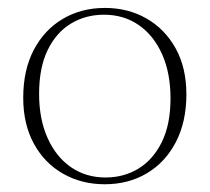

<svg xmlns="http://www.w3.org/2000/svg" viewBox="-20 -466 542 496"><path d="M252.5 -7.5Q300 -7.5 337.8 -30.5Q375.5 -53.5 398 -99Q420.5 -144.5 420.5 -212Q420.5 -277 398.8 -325.8Q377 -374.5 338.5 -401.2Q300 -428 248.5 -428Q201.5 -428 163.5 -405.2Q125.5 -382.5 103.2 -336.8Q81 -291 81 -223.5Q81 -158.5 102.8 -109.8Q124.5 -61 163.2 -34.2Q202 -7.5 252.5 -7.5ZM250.5 10Q191 10 143 -17.2Q95 -44.5 67.5 -94.8Q40 -145 40 -213.5Q40 -285 67.2 -337Q94.5 -389 142.2 -417.2Q190 -445.5 251 -445.5Q311 -445.5 358.5 -418.2Q406 -391 433.8 -341Q461.5 -291 461.5 -222.5Q461.5 -151 434.2 -98.8Q407 -46.5 359.2 -18.2Q311.5 10 250.5 10Z"/></svg>

Font: Newsreader 24pt ExtraLight
Style: Regular
Weight: 250
Designer: Hugues Gentile
Foundry: Production Type
Version: Version 1.003